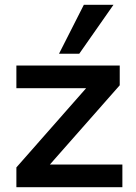

<svg xmlns="http://www.w3.org/2000/svg" viewBox="-20 -777 566 797"><path d="M48 0V-82L364 -441V-411H48V-505H477V-423L158 -61L157 -94H488V0ZM225 -554 328 -757H451L309 -554Z"/></svg>

Font: Mulish ExtraLight
Style: Regular
Weight: 200
Designer: Vernon Adams
Foundry: Vernon Adams
Version: Version 3.603